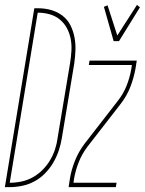

<svg xmlns="http://www.w3.org/2000/svg" viewBox="-54 -769 595 789"><path d="M-34 0 87 -735H104Q131 -735 157 -727.5Q183 -720 203.5 -704Q224 -688 235.5 -665Q247 -642 252 -616Q257 -590 256 -562.5Q255 -535 251 -507L200 -201Q196 -176 187.5 -150.5Q179 -125 165 -101Q151 -77 131.5 -57Q112 -37 88 -24Q64 -11 37.5 -5.5Q11 0 -14 0ZM-14 -18Q10 -18 34 -23Q58 -28 80 -40Q102 -52 120.5 -70.5Q139 -89 152 -111Q165 -133 172.5 -156.5Q180 -180 183 -204L234 -510Q238 -535 239.5 -560Q241 -585 236.5 -609Q232 -633 220.5 -654Q209 -675 191 -689.5Q173 -704 149.5 -710.5Q126 -717 101 -717ZM413 -600 373 -741 388 -747 428 -623 509 -749 521 -739 435 -600ZM228 0 233 -33Q239 -71 254 -108.5Q269 -146 294 -179L429 -353Q453 -383 466.5 -417.5Q480 -452 486 -488L488 -502H311L314 -520H508L503 -488Q496 -449 481.5 -411.5Q467 -374 441 -341L306 -167Q283 -137 269.5 -102.5Q256 -68 250 -33L248 -18H425L422 0Z"/></svg>

Font: Iosevka Term Curly Thin
Style: Italic
Weight: 100
Italic angle: -9°
Designer: Belleve Invis
Foundry: Belleve Invis
Version: Version 32.3.0